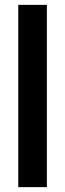

<svg xmlns="http://www.w3.org/2000/svg" viewBox="-20 -770 269 790"><path d="M55.2 0V-750H172.9V0Z"/></svg>

Font: TASA Explorer SemiBold
Style: Regular
Weight: 600
Designer: Weizhong Zhang
Foundry: Local Remote
Version: Version 1.000;Glyphs 3.1.2 (3151)